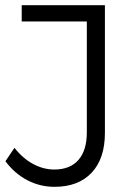

<svg xmlns="http://www.w3.org/2000/svg" viewBox="-20 -720 519 743"><path d="M191 3Q135 3 86 -22.5Q37 -48 1 -96L36 -148Q68 -107 108 -85.5Q148 -64 190 -64Q251 -64 283.5 -101Q316 -138 316 -208V-637H64V-700H386V-206Q386 -106 334.5 -51.5Q283 3 191 3Z"/></svg>

Font: Gontserrat Light
Style: Regular
Weight: 300
Designer: Julieta Ulanovsky
Foundry: Julieta Ulanovsky
Version: Version 6.001